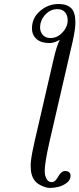

<svg xmlns="http://www.w3.org/2000/svg" viewBox="-20 -718 393 950"><path d="M230 -529.8Q263.2 -529.8 289.1 -557.4Q314.9 -585 314.9 -618.2Q314.9 -641.1 302 -657Q289.1 -672.9 263.2 -672.9Q232.4 -672.9 209.5 -651.1Q186.5 -629.4 180.2 -601.1Q178.2 -589.4 178.2 -583Q178.2 -560.5 191.7 -545.2Q205.1 -529.8 230 -529.8ZM138.2 -578.1Q138.2 -628.9 178.2 -663.6Q218.3 -698.2 270 -698.2Q311 -698.2 332 -677.7Q353 -657.2 353 -608.9Q353 -572.8 339.8 -514.2L224.1 -13.2Q201.2 88.9 201.2 127.9Q201.2 147.5 206.1 157.2Q214.4 183.1 236.8 183.1Q246.1 183.1 254.4 174.6Q262.7 166 268.1 155.5Q273.4 145 282.7 136.5Q292 127.9 303.2 127.9Q313 127.9 321 133.5Q329.1 139.2 329.1 151.9Q329.1 172.4 310.1 186.8Q291 201.2 269 206.5Q247.1 211.9 227.1 211.9Q211.4 211.9 189 202.4Q166.5 192.9 153.8 178.2Q131.8 152.3 131.8 104Q131.8 97.7 132.1 90.8Q132.3 84 133.5 75.4Q134.8 66.9 135.5 61Q136.2 55.2 138.2 44.4Q140.1 33.7 141.1 28.8Q142.1 23.9 145 11Q147.9 -2 148.7 -6.1Q149.4 -10.3 152.8 -25.4Q156.2 -40.5 157.2 -43.9L246.1 -429.2Q259.8 -489.3 275.9 -521Q247.1 -504.9 225.1 -504.9Q183.6 -504.9 160.9 -524.7Q138.2 -544.4 138.2 -578.1Z"/></svg>

Font: Common Serif Medium
Style: Italic
Weight: 500
Italic angle: -12°
Designer: Philipp H. Poll, Khaled Hosny
Foundry: Stefan Peev, Context Ltd.
Version: Version 1.026